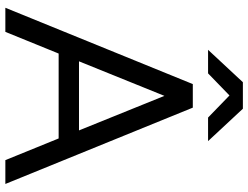

<svg xmlns="http://www.w3.org/2000/svg" viewBox="-125 -802 927 717"><g transform="rotate(90 338.5 -443.5)"><path d="M9 0 294 -700H382L667 0H578L497 -199H180L99 0ZM209 -275H467L338 -594ZM419 -757 288 -884V-887H386L507 -757ZM166 -757 287 -887H385V-884L254 -757Z"/></g></svg>

Font: Figtree Light
Style: Regular
Weight: 400
Version: Version 2.002